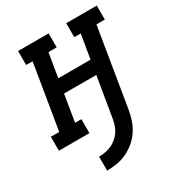

<svg xmlns="http://www.w3.org/2000/svg" viewBox="-200 -639 876 953"><g transform="rotate(-30 238.0 -162.5)"><path d="M134 205V125Q152 125 169.5 122Q187 119 203.5 112Q220 105 235 93Q250 81 260.5 66Q271 51 277 34Q283 17 286 0L325 -233H140L115 -80H151V0H-24V-80H24L85 -450H48V-530H223V-450H176L153 -313H338L361 -450H324V-530H499V-450H451L377 0Q372 28 362.5 55.5Q353 83 336.5 107.5Q320 132 296.5 151.5Q273 171 246 183.5Q219 196 190.5 200.5Q162 205 134 205Z"/></g></svg>

Font: Iosevka Curly Slab MdObl
Style: Regular
Weight: 500
Italic angle: -9°
Monospace: yes
Designer: Belleve Invis
Foundry: Belleve Invis
Version: Version 11.0.0; ttfautohint (v1.8.3)